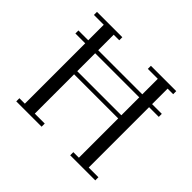

<svg xmlns="http://www.w3.org/2000/svg" viewBox="-159 -911 1120 1120"><g transform="rotate(45 401.0 -351.0)"><path d="M58.1 -523.9V-548.8H139.2V-676.8H58.1V-702.1H267.1V-676.8H221.2V-548.8H585V-676.8H502.9V-702.1H711.9V-676.8H666V-548.8H746.1V-523.9H666V-25.9H746.1V0H539.1V-25.9H585V-350.1H221.2V-25.9H303.2V0H94.2V-25.9H139.2V-523.9ZM221.2 -376H585V-523.9H221.2Z"/></g></svg>

Font: Dehuti Alt
Style: Book
Weight: 400
Version: Version 1.2